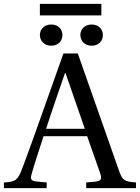

<svg xmlns="http://www.w3.org/2000/svg" viewBox="-49 -967 719 987"><path d="M156 -787C156 -759 177 -732 214 -732C252 -732 272 -759 272 -787C272 -815 252 -841 214 -841C177 -841 156 -815 156 -787ZM364 -787C364 -759 385 -732 422 -732C460 -732 480 -759 480 -787C480 -815 460 -841 422 -841C385 -841 364 -815 364 -787ZM-29 0H191V-29L139 -34C109 -37 106 -47 114 -74C131 -134 152 -196 175 -267H399L466 -76C476 -47 471 -36 439 -33L394 -29V0H650V-29C592 -34 581 -37 563 -89L351 -692H277L172 -396C141 -309 99 -189 64 -98C43 -44 34 -32 -29 -29ZM188 -305C220 -405 255 -503 285 -591H288L387 -305ZM156 -888H472V-947H156Z"/></svg>

Font: Lingua Franca
Style: Regular
Weight: 400
Version: Version 1.19